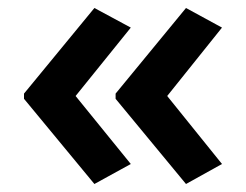

<svg xmlns="http://www.w3.org/2000/svg" viewBox="-20 -603 615 480"><path d="M40 -369 216 -583 307 -534 169 -363 307 -193 216 -143 40 -356ZM269 -369 445 -583 535 -534 398 -363 535 -193 445 -143 269 -356Z"/></svg>

Font: Noto Sans Telugu UI SemiBold
Style: Regular
Weight: 600
Designer: Jelle Bosma - Monotype Design Team
Foundry: Monotype Imaging Inc.
Version: Version 2.005; ttfautohint (v1.8.4.7-5d5b)